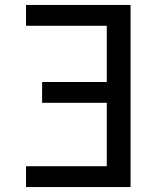

<svg xmlns="http://www.w3.org/2000/svg" viewBox="-20 -755 640 775"><path d="M85 0V-84H411V-340H150V-424H411V-651H85V-735H507V0Z"/></svg>

Font: Iosevka Medium Extended
Style: Regular
Weight: 500
Width: 7
Monospace: yes
Designer: Belleve Invis
Foundry: Belleve Invis
Version: Version 32.5.0; ttfautohint (v1.8.4)